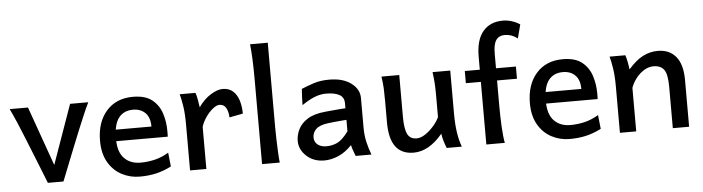

<svg xmlns="http://www.w3.org/2000/svg" viewBox="-42 -759 3422 934"><g transform="rotate(-5 1669.5 -292.0)"><path d="M159.7 0Q159.7 0 152.1 -19.3Q144.5 -38.6 132.3 -69.1Q120.1 -99.6 106.7 -133.3Q93.3 -167 81.3 -196.5Q69.3 -226.1 62.5 -243.2Q53.7 -265.6 37.4 -303.7Q21 -341.8 5.9 -373.5H95.2L198.2 -84L300.8 -373.5H389.6Q374 -341.8 358.2 -303.5Q342.3 -265.1 333 -243.2Q327.1 -229 315.7 -200.4Q304.2 -171.9 290.5 -137.7Q276.9 -103.5 264.4 -72Q252 -40.5 243.9 -20.3Q235.8 0 235.8 0Z M607.9 8.8Q561 8.8 520.3 -12.7Q479.5 -34.2 454.8 -76.7Q430.2 -119.1 430.2 -181.2Q430.2 -272 478 -326.4Q525.9 -380.9 607.9 -380.9Q668.9 -380.9 701.9 -354Q734.9 -327.1 747.8 -286.1Q760.7 -245.1 760.7 -202.1Q760.7 -197.3 760.7 -187.7Q760.7 -178.2 760.3 -172.9H484.9V-229H685.5Q685.5 -273.4 662.8 -295.9Q640.1 -318.4 603 -318.4Q557.6 -318.4 533 -286.6Q508.3 -254.9 508.3 -184.6Q508.3 -120.1 538.1 -89.4Q567.9 -58.6 617.2 -58.6Q652.8 -58.6 687 -66.7Q721.2 -74.7 755.4 -95.2L762.7 -27.3Q723.1 -7.3 686.8 0.7Q650.4 8.8 607.9 8.8Z M854 0V-225.1Q854 -278.8 847.9 -316.7Q841.8 -354.5 835.9 -373.5H913.1Q917.5 -361.8 921.9 -338.4Q926.3 -314.9 927.7 -301.8Q954.6 -340.3 987.8 -360.6Q1021 -380.9 1045.9 -380.9Q1077.6 -380.9 1096.9 -363Q1116.2 -345.2 1125 -316.2Q1133.8 -287.1 1133.8 -252.9L1067.4 -240.2Q1066.9 -266.6 1056.6 -285.9Q1046.4 -305.2 1023.9 -305.2Q1009.8 -305.2 991.5 -290.5Q973.1 -275.9 957.3 -253.2Q941.4 -230.5 933.6 -206.1V0Z M1205.6 0V-413.6Q1205.6 -520 1198.2 -585.9H1284.7V-173.8Q1284.7 -150.4 1285.6 -116.9Q1286.6 -83.5 1288.1 -51.8Q1289.6 -20 1292 0Z M1509.8 8.8Q1457 8.8 1422.6 -22.9Q1388.2 -54.7 1388.2 -96.7Q1388.2 -125 1401.4 -152.8Q1414.6 -180.7 1446.3 -201.2Q1478 -221.7 1534.7 -227.1Q1547.4 -228.5 1567.9 -230.2Q1588.4 -231.9 1607.2 -233.6Q1626 -235.4 1633.3 -235.4V-259.8Q1633.3 -289.1 1610.1 -301.8Q1586.9 -314.5 1545.4 -314.5Q1516.6 -314.5 1487.8 -302.7Q1459 -291 1426.8 -268.6Q1426.8 -280.8 1427.7 -306.6Q1428.7 -332.5 1430.2 -347.7Q1459.5 -359.9 1491.7 -370.4Q1523.9 -380.9 1566.9 -380.9Q1633.3 -380.9 1673.1 -351.3Q1712.9 -321.8 1712.9 -278.3V-135.3Q1712.9 -95.7 1720.5 -63.2Q1728 -30.8 1739.7 0H1662.6Q1659.7 -8.3 1654.1 -22.9Q1648.4 -37.6 1644.5 -54.2Q1612.8 -21 1577.9 -6.1Q1543 8.8 1509.8 8.8ZM1525.9 -59.1Q1552.2 -59.1 1577.4 -70.1Q1602.5 -81.1 1633.3 -122.6V-178.7Q1625 -178.2 1607.9 -176.8Q1590.8 -175.3 1573 -173.6Q1555.2 -171.9 1544.4 -170.4Q1501 -165 1483.6 -147.7Q1466.3 -130.4 1466.3 -107.4Q1466.3 -85.4 1482.4 -72.3Q1498.5 -59.1 1525.9 -59.1Z M1945.3 8.8Q1828.6 8.8 1828.6 -147.9Q1828.6 -150.9 1828.6 -166.5Q1828.6 -182.1 1828.6 -202.1Q1828.6 -222.2 1828.6 -237.8Q1828.6 -253.4 1828.6 -256.3Q1828.6 -291 1827.4 -315.9Q1826.2 -340.8 1821.3 -373.5H1908.2Q1908.2 -373.5 1908.2 -349.6Q1908.2 -325.7 1908.2 -290.8Q1908.2 -255.9 1908.2 -222.4Q1908.2 -189 1908.2 -169.9Q1908.2 -111.8 1920.9 -85.4Q1933.6 -59.1 1966.3 -59.1Q1986.3 -59.1 2008.8 -74.2Q2031.2 -89.4 2050 -111.1Q2068.8 -132.8 2078.1 -153.3V-256.3Q2078.1 -292.5 2076.7 -316.2Q2075.2 -339.8 2070.8 -373.5H2157.2Q2157.2 -373.5 2157.2 -351.6Q2157.2 -329.6 2157.2 -295.9Q2157.2 -262.2 2157.2 -226.8Q2157.2 -191.4 2157.2 -164.6Q2157.2 -111.3 2163.3 -71Q2169.4 -30.8 2181.2 0H2107.4Q2102.1 -12.2 2095.9 -31.7Q2089.8 -51.3 2086.9 -71.3Q2020.5 8.8 1945.3 8.8Z M2300.8 0V-428.2Q2300.8 -510.7 2335.9 -552Q2371.1 -593.3 2433.1 -593.3Q2454.6 -593.3 2477.1 -586.2Q2499.5 -579.1 2516.1 -567.4L2498.5 -500.5Q2469.7 -522.9 2436 -522.9Q2408.2 -522.9 2394 -502.9Q2379.9 -482.9 2379.9 -436.5V-180.7Q2379.9 -127.4 2382.6 -78.1Q2385.3 -28.8 2391.1 0ZM2227.5 -305.7V-365.2H2477.1V-305.7Z M2707 8.8Q2660.2 8.8 2619.4 -12.7Q2578.6 -34.2 2554 -76.7Q2529.3 -119.1 2529.3 -181.2Q2529.3 -272 2577.1 -326.4Q2625 -380.9 2707 -380.9Q2768.1 -380.9 2801 -354Q2834 -327.1 2846.9 -286.1Q2859.9 -245.1 2859.9 -202.1Q2859.9 -197.3 2859.9 -187.7Q2859.9 -178.2 2859.4 -172.9H2584V-229H2784.7Q2784.7 -273.4 2762 -295.9Q2739.3 -318.4 2702.1 -318.4Q2656.7 -318.4 2632.1 -286.6Q2607.4 -254.9 2607.4 -184.6Q2607.4 -120.1 2637.2 -89.4Q2667 -58.6 2716.3 -58.6Q2752 -58.6 2786.1 -66.7Q2820.3 -74.7 2854.5 -95.2L2861.8 -27.3Q2822.3 -7.3 2785.9 0.7Q2749.5 8.8 2707 8.8Z M2953.1 0Q2953.1 0 2953.1 -24.4Q2953.1 -48.8 2953.1 -85.7Q2953.1 -122.6 2953.1 -160.4Q2953.1 -198.2 2953.1 -225.1Q2953.1 -278.8 2947 -316.7Q2940.9 -354.5 2935.1 -373.5H3012.2Q3016.6 -361.8 3021 -338.9Q3025.4 -315.9 3026.9 -303.2Q3062 -344.2 3096.9 -362.5Q3131.8 -380.9 3170.9 -380.9Q3228 -380.9 3259.5 -342.5Q3291 -304.2 3291 -228.5Q3291 -210.4 3291 -181.9Q3291 -153.3 3291 -122.1Q3291 -90.8 3291 -63Q3291 -35.2 3291 -17.6Q3291 0 3291 0H3211.4Q3211.4 0 3211.4 -23.7Q3211.4 -47.4 3211.4 -81.8Q3211.4 -116.2 3211.4 -149.2Q3211.4 -182.1 3211.4 -201.2Q3211.4 -264.2 3194.8 -286.1Q3178.2 -308.1 3143.6 -308.1Q3119.1 -308.1 3096.4 -293.7Q3073.7 -279.3 3057.1 -257.3Q3040.5 -235.4 3032.7 -212.4V0Z"/></g></svg>

Font: Harmattan Medium
Style: Regular
Weight: 500
Designer: George W. Nuss III and SIL International
Foundry: SIL International
Version: Version 4.000